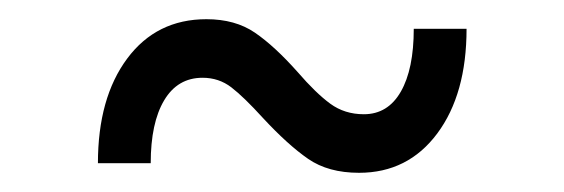

<svg xmlns="http://www.w3.org/2000/svg" viewBox="-20 -381 587 200"><path d="M354 -201Q322 -201 301 -215.5Q280 -230 254 -258Q234 -280 221 -290Q208 -300 191 -300Q165 -300 151 -276.5Q137 -253 137 -211H82Q82 -279 112.5 -320Q143 -361 195 -361Q225 -361 245.5 -347Q266 -333 290 -306Q309 -284 324 -273Q339 -262 359 -262Q384 -262 397.5 -285.5Q411 -309 411 -351H466Q466 -283 435.5 -242Q405 -201 354 -201Z"/></svg>

Font: Madhuban
Style: Regular
Weight: 400
Designer: jaikishan Patel
Foundry: MagicType
Version: Version 1.000